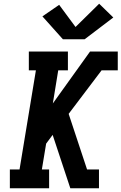

<svg xmlns="http://www.w3.org/2000/svg" viewBox="-20 -1012 653 1032"><path d="M33 0V-101H85L173 -634H135V-735H345V-634H293L264 -456L464 -735H613V-634H526L349 -400L448 -101H512V0H358L264 -284L263 -287L228 -240L205 -101H244V0ZM435 -801H318L208 -924L298 -986L386 -867L513 -992L589 -918Z"/></svg>

Font: Iosevka Slab Extended Oblique
Style: Bold
Weight: 700
Width: 7
Italic angle: -9°
Monospace: yes
Designer: Belleve Invis
Foundry: Belleve Invis
Version: Version 11.1.1; ttfautohint (v1.8.3)